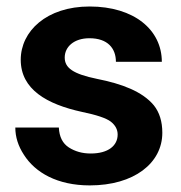

<svg xmlns="http://www.w3.org/2000/svg" viewBox="-20 -558 554 588"><path d="M340.3 -146C340.3 -112.3 312 -87.9 257.8 -87.9C231.9 -87.9 210 -94.2 190.9 -106.4C171.9 -118.7 161.6 -138.7 160.2 -167.5H26.9C26.9 -138.7 35.6 -110.8 53.2 -84C87.9 -29.3 155.8 9.8 254.9 9.8C390.1 9.8 477.1 -58.1 477.1 -151.4C477.1 -186 468.3 -213.9 451.2 -235.4C416 -277.8 353.5 -301.3 277.3 -316.4C203.6 -331.5 178.2 -350.1 178.2 -381.8C178.2 -414.6 206.5 -440.9 253.9 -440.9C310.1 -440.9 335 -409.7 335 -368.7H475.6C475.6 -466.3 391.1 -538.1 254.4 -538.1C122.6 -538.1 43.5 -462.4 43.5 -375C43.5 -284.2 123.5 -238.8 231 -215.3C275.4 -206.1 305.2 -196.3 319.3 -185.5C333.5 -174.3 340.3 -161.1 340.3 -146Z"/></svg>

Font: Vazirmatn
Style: Bold
Weight: 700
Designer: Saber Rastikerdar
Foundry: Saber Rastikerdar
Version: Version 33.003